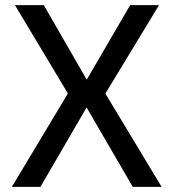

<svg xmlns="http://www.w3.org/2000/svg" viewBox="-20 -725 674 745"><path d="M26 0 254 -380 255 -343 38 -705H150L317 -415H316L485 -705H597L378 -344V-380L607 0H495L316 -308L137 0Z"/></svg>

Font: Nunito Sans 7pt SemiCondensed Medium
Style: Regular
Weight: 500
Width: 4
Designer: Vernon Adams
Foundry: Vernon Adams
Version: Version 3.101;gftools[0.9.27]